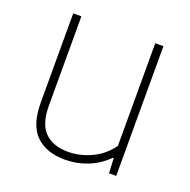

<svg xmlns="http://www.w3.org/2000/svg" viewBox="-103 -641 745 751"><g transform="rotate(20 269.0 -265.5)"><path d="M78 -169.5V-540H112V-169Q112 -91.5 146.8 -57.8Q181.5 -24 244 -24Q291.5 -24 339.2 -45.8Q387 -67.5 419.5 -112.5V-540H453.5V0H423.5L420.5 -62H416.5Q382 -27 337 -9Q292 9 243 9Q165.5 9 121.8 -33Q78 -75 78 -169.5Z"/></g></svg>

Font: Encode Sans Thin
Style: Regular
Weight: 250
Designer: Multiple Designers
Foundry: Impallari Type
Version: Version 2.000